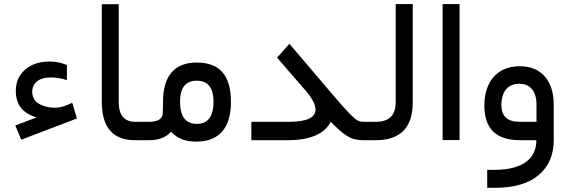

<svg xmlns="http://www.w3.org/2000/svg" viewBox="-20 -671 2719 919"><path d="M217.3 -376.5C168.5 -376.5 129.4 -363.3 100.1 -337.4C70.3 -311.5 55.7 -277.8 55.7 -236.3C55.7 -167.5 90.3 -128.4 155.3 -108.9L53.2 -70.3L82 -2.4L348.1 -104L325.7 -179.2C294.9 -163.1 267.1 -155.3 243.2 -155.3C218.3 -155.3 195.3 -160.2 172.4 -170.9C149.4 -181.6 134.3 -202.6 134.3 -231.4C134.3 -274.4 167.5 -300.3 221.7 -300.3C249.5 -300.3 275.4 -295.9 300.3 -287.6V-359.4C275.4 -370.6 248 -376.5 217.3 -376.5Z M660.2 -47.4C660.2 -74.2 656.2 -87.9 648.9 -87.9H627.9C574.7 -87.9 548.3 -119.6 548.3 -182.6V-650.9H467.3V-183.1C467.3 -61 520.5 0 626.5 0H648.9C656.2 0 660.2 -14.2 660.2 -42Z M643.6 -87.9C635.3 -87.9 631.3 -74.2 631.3 -47.4V-42C631.3 -14.2 635.3 0 643.6 0H693.4C740.7 0 775.4 -13.7 798.3 -40.5C831.5 -7.3 864.7 6.8 920.9 6.8C1028.3 6.8 1085.4 -59.1 1085.4 -182.1C1085.4 -311 1031.7 -371.6 920.9 -371.6C816.9 -371.6 760.3 -309.6 760.3 -183.1C760.3 -160.6 759.8 -142.1 758.8 -127C757.3 -101.1 734.9 -87.9 692.4 -87.9ZM841.8 -184.1C841.8 -251 868.2 -284.7 921.4 -284.7C975.1 -284.7 1002 -251 1002 -184.1C1002 -113.3 975.1 -78.1 921.9 -78.1C868.7 -78.1 841.8 -113.3 841.8 -184.1Z M1563 -87.9C1573.7 -77.1 1581.1 -69.8 1585 -66.4C1588.9 -62.5 1595.2 -56.6 1604.5 -48.3C1613.8 -40 1620.6 -34.2 1625 -31.2C1634.3 -24.9 1653.3 -11.7 1666.5 -7.8C1679.7 -3.9 1697.8 0 1716.8 0H1724.6C1731.9 0 1735.8 -13.2 1735.8 -42V-47.4C1735.8 -74.2 1731.9 -87.9 1724.6 -87.9H1720.2C1709 -87.9 1698.7 -90.3 1690.4 -95.2C1681.6 -100.1 1669.9 -110.4 1654.8 -125.5C1639.6 -140.6 1615.7 -167.5 1583 -205.6L1365.2 -461.4L1306.2 -395L1442.9 -237.3C1473.6 -201.7 1490.2 -171.4 1490.2 -146.5C1490.2 -107.4 1447.3 -87.9 1361.3 -87.9H1183.1V0H1360.8C1467.8 0 1536.1 -33.2 1563 -87.9Z M1719.7 -87.9C1711.4 -87.9 1707.5 -74.2 1707.5 -47.4V-42C1707.5 -14.2 1711.4 0 1719.7 0H1778.8C1896.5 0 1955.6 -60.5 1955.6 -181.6V-651.4H1874V-181.2C1874 -119.1 1842.3 -87.9 1779.3 -87.9Z M2098.6 -0.5H2179.7V-651.4H2098.6Z M2630.4 -169.9C2630.4 -227.1 2616.2 -272 2587.9 -304.7C2559.1 -337.4 2519 -354 2467.8 -354C2355 -354 2298.3 -273.9 2298.3 -165.5C2298.3 -55.2 2355 0 2468.3 0H2547.4V1C2546.9 92.8 2476.1 142.1 2345.2 142.1H2312V228H2348.1C2439.5 228 2509.3 208 2557.6 167.5C2606 127 2630.4 70.8 2630.4 0ZM2379.9 -167.5C2379.9 -231.9 2409.7 -270 2465.8 -270C2517.1 -270 2547.9 -235.4 2547.9 -170.4V-87.9H2467.8C2409.2 -87.9 2379.9 -114.3 2379.9 -167.5Z"/></svg>

Font: Shabnam
Style: Regular
Weight: 400
Foundry: DejaVu fonts team - Redesigned by Saber Rastikerdar - Based on Vazir font
Version: Version 5.0.1